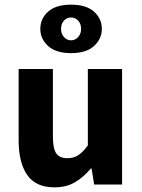

<svg xmlns="http://www.w3.org/2000/svg" viewBox="-20 -792 608 824"><path d="M214 12Q133 12 96.5 -41.5Q60 -95 60 -188V-496H207V-207Q207 -153 222 -133Q237 -113 269 -113Q296 -113 316 -126Q336 -139 357 -168V-496H504V0H384L373 -69H370Q339 -32 302 -10Q265 12 214 12ZM285 -564Q220 -564 186.5 -594.5Q153 -625 153 -668Q153 -712 186.5 -742Q220 -772 285 -772Q350 -772 383.5 -742Q417 -712 417 -668Q417 -625 383.5 -594.5Q350 -564 285 -564ZM285 -619Q303 -619 315.5 -633Q328 -647 328 -668Q328 -690 315.5 -703.5Q303 -717 285 -717Q267 -717 254.5 -703.5Q242 -690 242 -668Q242 -647 254.5 -633Q267 -619 285 -619Z"/></svg>

Font: Source Sans 3 ExtraLight
Style: Bold
Weight: 700
Version: Version 3.052;hotconv 1.1.0;makeotfexe 2.6.0